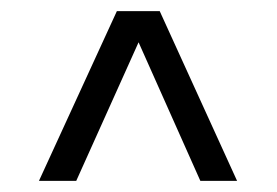

<svg xmlns="http://www.w3.org/2000/svg" viewBox="-20 -769 497 345"><path d="M190 -749 50 -444H117L229 -693L340 -444H406L267 -749Z"/></svg>

Font: Saira UNSAM
Style: Regular
Weight: 400
Designer: Hector Gatti with collaboration of the Omnibus-Type team
Foundry: Omnibus-Type
Version: Version 0.072;PS 000.072;hotconv 1.0.88;makeotf.lib2.5.64775